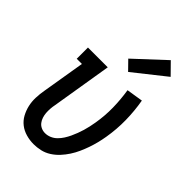

<svg xmlns="http://www.w3.org/2000/svg" viewBox="-234 -870 967 967"><g transform="rotate(45 250.0 -386.0)"><path d="M198 8Q171 8 144.5 0.5Q118 -7 97.5 -23Q77 -39 64.5 -62Q52 -85 46 -111Q40 -137 41 -165Q42 -193 47 -221L85 -450H48V-530H189L136 -207Q133 -193 132 -177.5Q131 -162 132 -148Q133 -134 137.5 -120Q142 -106 150.5 -95Q159 -84 172 -78Q185 -72 200 -72Q217 -72 233.5 -79Q250 -86 263 -99Q276 -112 285.5 -127Q295 -142 302.5 -158Q310 -174 316 -190Q322 -206 327 -222.5Q332 -239 335.5 -255.5Q339 -272 342 -289Q352 -348 351 -405Q350 -462 341 -519L429 -533Q440 -470 441 -406Q442 -342 431 -277Q427 -253 421 -229Q415 -205 407 -182Q399 -159 388.5 -135.5Q378 -112 364 -90.5Q350 -69 332.5 -50Q315 -31 293 -17Q271 -3 246.5 2.5Q222 8 198 8ZM278 -586 231 -634 388 -780 447 -720Z"/></g></svg>

Font: Iosevka Slab Medium Oblique
Style: Regular
Weight: 500
Italic angle: -9°
Monospace: yes
Designer: Belleve Invis
Foundry: Belleve Invis
Version: Version 11.1.1; ttfautohint (v1.8.3)